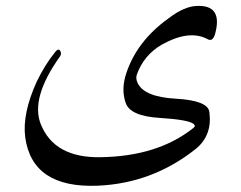

<svg xmlns="http://www.w3.org/2000/svg" viewBox="-20 -418 804 640"><path d="M671 -288Q610 -320 519 -269Q459 -234 436 -169Q432 -157 438 -143Q459 -95 566 -89Q674 -83 678 -44Q688 33 633 78Q489 193 306 201Q87 210 64 39Q54 -39 102 -145Q116 -174 131.5 -199Q147 -224 165 -246Q175 -258 181 -248Q186 -239 180 -230Q81 -91 116 -4Q161 109 316 106Q506 103 624 9Q634 2 625 -5Q608 -19 512 -25Q414 -31 399 -75Q383 -120 401 -174Q437 -282 542 -357Q568 -377 591 -387Q614 -397 633 -398Q724 -404 697 -305Q689 -277 671 -288Z"/></svg>

Font: Amiri Modified
Style: Regular
Weight: 400
Version: 0.117-H1